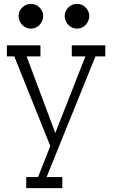

<svg xmlns="http://www.w3.org/2000/svg" viewBox="-20 -740 614 990"><path d="M472.2 -449.2 220.2 172.9H301.3V230H115.2V172.9H176.3L239.3 12.7L53.7 -449.2H15.6V-506.3H188.5V-449.2H117.2L265.1 -54.2L420.4 -449.2H350.1V-506.3H522.9V-449.2ZM377.4 -592.3Q364.3 -592.3 352.8 -597.4Q341.3 -602.5 332.5 -611.6Q323.7 -620.6 318.6 -632.6Q313.5 -644.5 313.5 -657.7Q313.5 -670.4 318.6 -681.6Q323.7 -692.9 332.3 -701.4Q340.8 -710 352.5 -715.1Q364.3 -720.2 377.4 -720.2Q390.1 -720.2 401.6 -715.1Q413.1 -710 421.6 -701.4Q430.2 -692.9 435.3 -681.6Q440.4 -670.4 440.4 -657.7Q440.4 -644.5 435.3 -632.6Q430.2 -620.6 421.6 -611.6Q413.1 -602.5 401.6 -597.4Q390.1 -592.3 377.4 -592.3ZM139.6 -592.3Q126.5 -592.3 115 -597.4Q103.5 -602.5 94.7 -611.6Q85.9 -620.6 80.8 -632.6Q75.7 -644.5 75.7 -657.7Q75.7 -670.4 80.8 -681.6Q85.9 -692.9 94.5 -701.4Q103 -710 114.7 -715.1Q126.5 -720.2 139.6 -720.2Q152.3 -720.2 163.8 -715.1Q175.3 -710 183.8 -701.4Q192.4 -692.9 197.5 -681.6Q202.6 -670.4 202.6 -657.7Q202.6 -644.5 197.5 -632.6Q192.4 -620.6 183.8 -611.6Q175.3 -602.5 163.8 -597.4Q152.3 -592.3 139.6 -592.3Z"/></svg>

Font: Twentytwelve Slab Light
Style: TwentytwelveSlab
Weight: 300
Designer: Domenico Catapano
Version: Version 1.00 2012